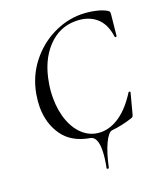

<svg xmlns="http://www.w3.org/2000/svg" viewBox="-150 -737 889 1034"><g transform="rotate(-20 294.5 -220.5)"><path d="M290 195Q287 195 284.5 193.5Q282 192 283 190Q295 130 295 88Q295 13 255 7Q153 -11 105 -80Q57 -149 57 -243Q57 -274 64 -316Q81 -411 137.5 -484Q194 -557 273 -596.5Q352 -636 434 -636Q475 -636 516.5 -627Q558 -618 581 -603Q587 -599 588.5 -594.5Q590 -590 589 -579L577 -461Q576 -457 571 -457Q566 -457 566 -461Q556 -537 511.5 -574.5Q467 -612 396 -612Q302 -612 235 -540Q168 -468 148 -346Q141 -307 141 -264Q141 -190 163.5 -130.5Q186 -71 227.5 -37Q269 -3 324 -3Q379 -3 432.5 -40.5Q486 -78 534 -154Q536 -156 538 -156Q541 -156 543 -154Q545 -152 544 -150L515 -40Q512 -28 509 -23.5Q506 -19 497 -17Q440 2 380 8Q360 11 336.5 59.5Q313 108 295 192Q294 195 290 195Z"/></g></svg>

Font: Cormorant Garamond Medium
Style: Italic
Weight: 500
Italic angle: -10°
Designer: Christian Thalmann (Catharsis Fonts)
Foundry: Catharsis Fonts
Version: Version 4.000